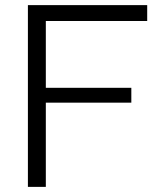

<svg xmlns="http://www.w3.org/2000/svg" viewBox="-20 -730 629 750"><path d="M89 0V-710H555V-648H159V-387H493V-329H159V0Z"/></svg>

Font: PTCRaleway
Style: Regular
Weight: 400
Designer: Matt McInerney, Pablo Impallari, Rodrigo Fuenzalida
Foundry: Matt McInerney, Pablo Impallari, Rodrigo Fuenzalida
Version: Version 3.000g; ttfautohint (v1.5) -l 8 -r 28 -G 28 -x 14 -D